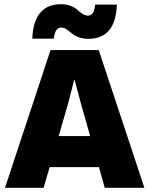

<svg xmlns="http://www.w3.org/2000/svg" viewBox="-20 -900 716 920"><path d="M3.9 0 222.2 -660.2H453.1L671.9 0H481.9L454.1 -99.1H217.8L189 0ZM134.8 -714.8Q137.7 -797.4 172.6 -838.6Q207.5 -879.9 272 -879.9Q298.3 -879.9 319.6 -871.3Q340.8 -862.8 351.6 -852.5Q362.3 -842.3 375.5 -833.7Q388.7 -825.2 400.9 -825.2Q416.5 -825.2 424.8 -837.9Q433.1 -850.6 436 -877.9H540Q534.2 -713.9 402.8 -713.9Q376.5 -713.9 355.2 -722.4Q334 -731 323 -741Q312 -751 298.8 -759.5Q285.6 -768.1 272.9 -768.1Q243.7 -768.1 237.8 -714.8ZM261.2 -248H412.1L366.2 -409.2L337.9 -516.1H335L308.1 -410.2Z"/></svg>

Font: Human Sans Black
Style: Regular
Weight: 800
Designer: Tim Radville
Foundry: Continuum
Version: Version 1.000;FEAKit 1.0